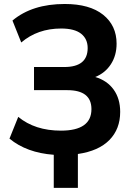

<svg xmlns="http://www.w3.org/2000/svg" viewBox="-20 -749 656 940"><path d="M243.2 8.8Q110.4 -1 26.4 -70.3L69.3 -176.8Q151.4 -109.4 278.3 -109.4Q427.7 -109.4 427.7 -214.8Q427.7 -307.6 309.6 -307.6H146.5V-420.9H294.9Q409.2 -420.9 409.2 -513.7Q409.2 -558.6 377 -584Q344.7 -609.4 279.3 -609.4Q164.1 -609.4 84 -541L41 -648.4Q137.7 -729.5 296.9 -729.5Q418.9 -729.5 484.9 -676.8Q550.8 -624 550.8 -535.2Q550.8 -477.5 522.9 -434.6Q495.1 -391.6 446.3 -372.1Q504.9 -354.5 536.6 -310.1Q568.4 -265.6 568.4 -201.2Q568.4 -117.2 515.6 -63.5Q462.9 -9.8 361.3 4.9V170.9H243.2Z"/></svg>

Font: Min Sans Bold
Style: Regular
Weight: 700
Designer: Jinseong-Kim, NotoSansCJK, Nunito
Foundry: Jinseong-Kim
Version: Version 1.400;Glyphs 3.1.2 (3151)